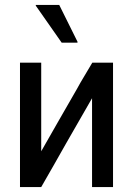

<svg xmlns="http://www.w3.org/2000/svg" viewBox="-20 -790 540 778"><path d="M147 -177Q183 -240 219 -303Q255 -366 292 -430Q306 -456 322.5 -483Q339 -510 354 -536H438V-32H353V-392Q327 -347 301 -301.5Q275 -256 249 -211Q223 -165 198 -121Q173 -77 147 -32H61V-536H147ZM125 -767V-770H220L294 -621V-617H230Z"/></svg>

Font: D2Coding ligature
Style: Regular
Weight: 400
Monospace: yes
Designer: Yong-Rak Park; Jeong-Hwan Yoon; Sang-Min Lee;
Foundry: NHN Corporation
Version: Version 1.3.2; Build 20180524